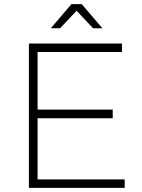

<svg xmlns="http://www.w3.org/2000/svg" viewBox="-20 -910 687 930"><path d="M120 -699H571V-658H162V-379H526V-337H162V-41H584V0H120ZM476 -773H431L351 -858L271 -773H226L326 -890H376Z"/></svg>

Font: Montserrat arm2 ExtraLight
Style: Regular
Weight: 275
Designer: Julieta Ulanovsky
Foundry: Julieta Ulanovsky
Version: Version 6.000